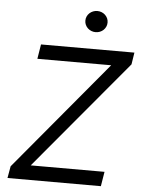

<svg xmlns="http://www.w3.org/2000/svg" viewBox="-61 -980 758 1027"><g transform="rotate(5 318.0 -466.0)"><path d="M29.8 -63.9 518.5 -649.1H122.2L134.9 -727.3H636.4L626.4 -663.4L136.4 -78.1H532.7L519.9 0H18.5ZM419.7 -931.8Q431.8 -931.8 442.6 -927.6Q453.5 -923.3 461.6 -915.7Q469.8 -908 474.6 -897.7Q479.4 -887.4 479.4 -875Q479.4 -862.9 474.6 -852.5Q469.8 -842 461.6 -834.3Q453.5 -826.7 442.6 -822.4Q431.8 -818.2 419.7 -818.2Q408 -818.2 397.2 -822.4Q386.4 -826.7 378 -834.3Q369.7 -842 364.9 -852.5Q360.1 -862.9 360.1 -875Q360.1 -887.4 364.9 -897.7Q369.7 -908 378 -915.7Q386.4 -923.3 397.2 -927.6Q408 -931.8 419.7 -931.8Z"/></g></svg>

Font: Inter P
Style: Italic
Weight: 400
Italic angle: -9.40001°
Designer: Rasmus Andersson
Foundry: rsms
Version: Version 3.018;git-588b23468